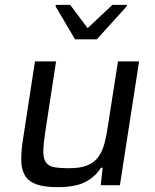

<svg xmlns="http://www.w3.org/2000/svg" viewBox="-20 -763 638 791"><path d="M67 0ZM395 0 403 -72H396Q374 -36 333 -14Q292 8 216 8Q161 8 129 -4Q97 -16 82.5 -40.5Q68 -65 67.5 -102.5Q67 -140 75 -191L124 -510H211L167 -223Q159 -171 158.5 -141Q158 -111 168.5 -95Q179 -79 202 -74.5Q225 -70 265 -70Q312 -70 340.5 -82Q369 -94 385.5 -117Q402 -140 410.5 -172.5Q419 -205 425 -247L466 -510H553L474 0ZM209 -601ZM289 -601 209 -737 210 -743H269L341 -647L443 -743H503L502 -737L379 -601Z"/></svg>

Font: Azeri Sans
Style: Italic
Weight: 400
Designer: Hector Gatti & Omnibus-Type (original fonts) / Cristiano Sobral (main changes and remastering)
Foundry: Omnibus-Type
Version: Version 0.07;August 21, 2020;FontCreator 13.0.0.2681 64-bit;